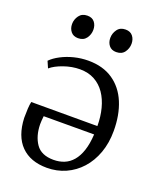

<svg xmlns="http://www.w3.org/2000/svg" viewBox="-145 -864 794 963"><g transform="rotate(20 252.0 -382.5)"><path d="M222 11.5Q134 11.5 84.2 -38.8Q34.5 -89 30.5 -185Q30.5 -213.5 31.8 -234.8Q33 -256 36.5 -272H389.5Q389.5 -322 378.2 -365.2Q367 -408.5 344.8 -441Q322.5 -473.5 289 -491.8Q255.5 -510 211 -510Q168.5 -510 125 -494.8Q81.5 -479.5 58 -459L42.5 -494.5Q61.5 -514 92.5 -530.2Q123.5 -546.5 160.5 -555.8Q197.5 -565 235.5 -565Q314 -565 367.5 -528.5Q421 -492 448 -427Q475 -362 475 -277Q475 -212.5 455.8 -159.2Q436.5 -106 402.2 -68Q368 -30 321.8 -9.2Q275.5 11.5 222 11.5ZM240 -37.5Q271 -37.5 296.8 -48Q322.5 -58.5 342 -81.2Q361.5 -104 373.5 -140Q385.5 -176 388.5 -227L119.5 -226.5Q118 -216 117.2 -201.5Q116.5 -187 116.5 -182.5Q117.5 -120 146 -78.8Q174.5 -37.5 240 -37.5ZM146.5 -653Q122 -653 108.5 -669.5Q95 -686 95 -710Q95 -734.5 110 -755Q125 -775.5 153.5 -775.5H154.5Q179.5 -775.5 192.5 -759Q205.5 -742.5 205.5 -718.5Q205.5 -693.5 190.8 -673.2Q176 -653 147.5 -653ZM350 -653Q325.5 -653 312.2 -669.5Q299 -686 299 -710Q299 -734.5 313.8 -755Q328.5 -775.5 357 -775.5H358Q383 -775.5 396.2 -759Q409.5 -742.5 409.5 -718.5Q409.5 -693.5 394.8 -673.2Q380 -653 351 -653Z"/></g></svg>

Font: Merriweather 28pt Light
Style: Regular
Weight: 300
Version: Version 2.100